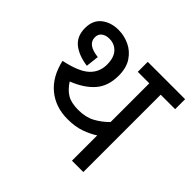

<svg xmlns="http://www.w3.org/2000/svg" viewBox="-156 -800 967 967"><g transform="rotate(45 328.0 -316.0)"><path d="M553 -551V0H472V-180Q443 -161 403 -146.5Q363 -132 308 -132Q223 -132 163.5 -180.5Q104 -229 83 -322Q178 -342 216.5 -377.5Q255 -413 255 -467Q255 -517 231.5 -542.5Q208 -568 171 -568Q146 -568 130 -556Q114 -544 114 -521Q114 -470 195 -461L187 -391Q122 -400 84 -430.5Q46 -461 46 -519Q46 -575 82.5 -603.5Q119 -632 172 -632Q213 -632 250.5 -614.5Q288 -597 312 -561Q336 -525 336 -469Q336 -395 296 -349Q256 -303 182 -274Q205 -238 234 -220.5Q263 -203 314 -203Q366 -203 403 -223Q440 -243 472 -275V-551H390V-622H656V-551Z"/></g></svg>

Font: Go Noto Current
Style: Regular
Weight: 400
Designer: Monotype Design Team
Foundry: Monotype Imaging Inc.
Version: Version 2.007; ttfautohint (v1.8) -l 8 -r 50 -G 200 -x 14 -D